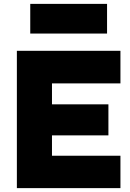

<svg xmlns="http://www.w3.org/2000/svg" viewBox="-20 -970 669 990"><path d="M67 0V-708H601V-540H248V-432H539V-272H248V-167H601V0ZM136 -797V-950H532V-797Z"/></svg>

Font: Onest Black
Style: Regular
Weight: 900
Designer: Dmitri Voloshin, Andrey Kudryavtsev
Foundry: Dmitri Voloshin, Andrey Kudryavtsev
Version: Version 1.000;gftools[0.9.33]